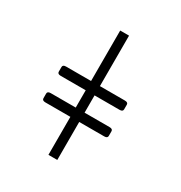

<svg xmlns="http://www.w3.org/2000/svg" viewBox="-163 -802 863 917"><g transform="rotate(30 268.5 -343.0)"><path d="M235.4 -685.5H284.2V-407.2H421.9Q439.9 -407.2 439.9 -394.5V-368.7Q439.9 -356 421.9 -356H284.2V-260.7H421.9Q439.9 -260.7 439.9 -248V-222.2Q439.9 -209.5 421.9 -209.5H284.2V0H235.4V-209.5H97.7Q79.6 -209.5 79.6 -222.2V-248Q79.6 -260.7 97.7 -260.7H235.4V-356H97.7Q79.6 -356 79.6 -368.7V-394.5Q79.6 -407.2 97.7 -407.2H235.4Z"/></g></svg>

Font: Caudex
Style: Regular
Weight: 400
Version: Version 1.04